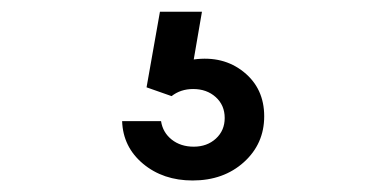

<svg xmlns="http://www.w3.org/2000/svg" viewBox="-20 -49 640 330"><path d="M256.8 159.2Q259.8 178.7 275.1 190.9Q290.5 203.1 313 203.1Q335.9 203.1 351.1 189.2Q366.2 175.3 366.2 153.8Q366.2 131.8 350.8 117.9Q335.4 104 312 104Q290.5 104 274.9 116.2L231.9 101.1L254.9 -28.8H327.1L313 53.2Q363.8 46.4 398.9 74.7Q434.1 103 434.1 150.9Q434.1 198.2 399.2 229.7Q364.3 261.2 311 261.2Q260.3 261.2 225.8 232.4Q191.4 203.6 189.9 159.2Z"/></svg>

Font: CommitMono
Style: Regular
Weight: 400
Monospace: yes
Designer: Eigil Nikolajsen
Foundry: Eigil Nikolajsen
Version: Version 1.143